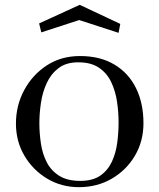

<svg xmlns="http://www.w3.org/2000/svg" viewBox="-20 -771 660 795"><path d="M471 -264Q471 -307 464.5 -350.5Q458 -394 440.5 -431Q423 -468 390 -490.5Q357 -513 304 -513Q254 -513 222.5 -489Q191 -465 173.5 -427Q156 -389 149.5 -345Q143 -301 143 -262Q143 -219 149.5 -176Q156 -133 174 -98.5Q192 -64 225.5 -43Q259 -22 312 -22Q364 -22 395.5 -44Q427 -66 443.5 -102Q460 -138 465.5 -180.5Q471 -223 471 -264ZM574 -261Q574 -186 538.5 -126Q503 -66 442.5 -31Q382 4 307 4Q234 4 175 -31.5Q116 -67 81 -126.5Q46 -186 46 -259Q46 -334 80 -397.5Q114 -461 173.5 -500Q233 -539 311 -539Q395 -539 454 -503.5Q513 -468 543.5 -405.5Q574 -343 574 -261ZM478 -672 471 -635 308 -688 151 -637 142 -674 310 -751Z"/></svg>

Font: Kaisei HarunoUmi
Style: Regular
Weight: 400
Designer: Font-Kai, 金井和夫
Foundry: KAZUO KANAI
Version: Version 5.003